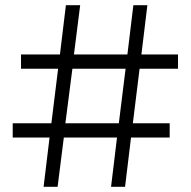

<svg xmlns="http://www.w3.org/2000/svg" viewBox="-20 -720 736 740"><path d="M518 -455 492 -245H634V-190H485L462 0H408L431 -190H226L202 0H148L171 -190H29V-245H178L204 -455H61V-510H211L234 -700H289L265 -510H471L494 -700H548L525 -510H666V-455ZM464 -455H259L232 -245H438Z"/></svg>

Font: Idrija
Style: Regular
Weight: 400
Designer: Julieta Ulanovsky
Foundry: Julieta Ulanovsky
Version: Version 7.200